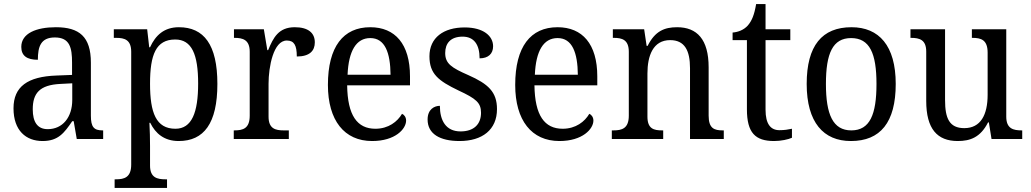

<svg xmlns="http://www.w3.org/2000/svg" viewBox="-20 -679 5036 938"><path d="M188 10C265 10 294 -30 333 -87H340L355 0H484V-42H481C439 -42 424 -58 424 -114V-373C424 -500 367 -546 253 -546C157 -546 84 -516 84 -450C84 -406 112 -387 165 -387C165 -451 179 -496 248 -496C321 -496 332 -446 332 -373V-313L256 -310C115 -305 46 -256 46 -150C46 -41 107 10 188 10ZM213 -48C163 -48 140 -83 140 -145C140 -223 173 -264 275 -269L333 -272V-191C333 -106 286 -48 213 -48Z M540 239H796V197H788C748 197 713 189 713 130V34C713 2 712 -44 710 -79H714C740 -26 783 10 853 10C976 10 1042 -76 1042 -269C1042 -461 976 -546 854 -546C782 -546 740 -507 713 -448H709L699 -536H536V-494H548C588 -494 621 -485 621 -426V125C621 188 587 197 547 197H540ZM837 -50C742 -50 713 -129 713 -270C713 -412 742 -486 836 -486C917 -486 948 -413 948 -271C948 -129 917 -50 837 -50Z M1122 0H1391V-42H1366C1326 -42 1292 -50 1292 -109V-270C1292 -353 1316 -481 1381 -481C1417 -481 1430 -458 1430 -403C1493 -403 1518 -431 1518 -472C1518 -518 1486 -546 1420 -546C1341 -546 1315 -495 1290 -434H1286L1269 -536H1123V-494H1126C1166 -494 1200 -485 1200 -426V-114C1200 -51 1167 -42 1125 -42H1122Z M1798 10C1911 10 1964 -49 1964 -90C1964 -107 1954 -119 1944 -123C1922 -85 1878 -50 1814 -50C1725 -50 1678 -115 1676 -262H1983V-306C1983 -464 1910 -546 1789 -546C1657 -546 1582 -451 1582 -264C1582 -91 1662 10 1798 10ZM1888 -314H1678C1683 -430 1720 -493 1789 -493C1861 -493 1887 -421 1888 -314Z M2225 10C2336 10 2408 -45 2408 -146C2408 -230 2365 -269 2268 -312C2186 -348 2155 -368 2155 -420C2155 -467 2181 -500 2240 -500C2295 -500 2323 -462 2323 -394C2366 -394 2389 -417 2389 -453C2389 -503 2342 -545 2250 -545C2147 -545 2078 -495 2078 -404C2078 -318 2122 -284 2220 -237C2306 -197 2330 -177 2330 -128C2330 -72 2295 -37 2230 -37C2157 -37 2129 -92 2129 -162C2103 -162 2069 -146 2069 -95C2069 -25 2129 10 2225 10Z M2713 10C2826 10 2879 -49 2879 -90C2879 -107 2869 -119 2859 -123C2837 -85 2793 -50 2729 -50C2640 -50 2593 -115 2591 -262H2898V-306C2898 -464 2825 -546 2704 -546C2572 -546 2497 -451 2497 -264C2497 -91 2577 10 2713 10ZM2803 -314H2593C2598 -430 2635 -493 2704 -493C2776 -493 2802 -421 2803 -314Z M2969 0H3220V-42H3215C3175 -42 3143 -49 3143 -109V-320C3143 -406 3170 -483 3254 -483C3325 -483 3351 -432 3351 -346V0H3516V-42H3511C3470 -42 3442 -51 3442 -114V-350C3442 -487 3385 -546 3288 -546C3226 -546 3180 -527 3144 -455H3139L3127 -536H2974V-494H2979C3019 -494 3052 -485 3052 -426V-114C3052 -51 3018 -42 2977 -42H2969Z M3762 10C3796 10 3832 2 3849 -6V-50C3830 -46 3812 -43 3788 -43C3745 -43 3720 -73 3720 -143V-483H3841V-536H3720V-659H3674C3665 -606 3653 -577 3633 -554C3613 -532 3585 -522 3559 -520V-483H3629V-145C3629 -30 3670 10 3762 10Z M4137 10C4281 10 4356 -81 4356 -269C4356 -456 4274 -546 4140 -546C3996 -546 3921 -456 3921 -269C3921 -81 4003 10 4137 10ZM4139 -42C4049 -42 4015 -120 4015 -269C4015 -418 4048 -493 4138 -493C4229 -493 4262 -418 4262 -269C4262 -120 4230 -42 4139 -42Z M4659 10C4720 10 4770 -8 4807 -81H4811L4824 0H4974V-42H4971C4931 -42 4896 -50 4896 -109V-536H4728V-494H4731C4772 -494 4805 -485 4805 -422V-216C4805 -118 4771 -53 4691 -53C4618 -53 4597 -101 4597 -190V-536H4428V-494H4431C4472 -494 4505 -485 4505 -427V-186C4505 -49 4559 10 4659 10Z"/></svg>

Font: Noto Serif Ethiopic SmCn
Style: Regular
Weight: 400
Width: 4
Designer: Monotype Design Team
Foundry: Monotype Imaging Inc.
Version: Version 2.102